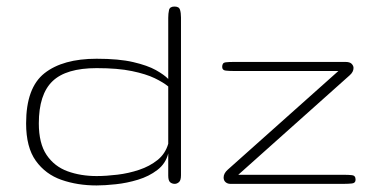

<svg xmlns="http://www.w3.org/2000/svg" viewBox="-20 -564 1157 589"><path d="M276.4 4.9Q217.8 4.9 168.7 -12.2Q119.6 -29.3 89.8 -70.8Q60.1 -112.3 60.1 -185.5Q60.1 -294.9 116.5 -339.4Q172.9 -383.8 276.4 -383.8Q344.7 -383.8 388.7 -373.5Q432.6 -363.3 458.3 -348.9Q483.9 -334.5 496.1 -321.8V-509.3Q496.1 -522.5 498.5 -533.2Q501 -543.9 515.1 -543.9Q529.3 -543.9 532.2 -534.2Q535.2 -524.4 535.2 -510.3V-26.4Q535.2 -10.7 529.1 -5.4Q522.9 0 516.1 0Q507.8 0 502 -4.9Q496.1 -9.8 496.1 -25.4V-93.3Q488.3 -62 462.6 -42.5Q437 -22.9 403.3 -12.7Q369.6 -2.4 335.4 1.2Q301.3 4.9 276.4 4.9ZM276.4 -23.9Q305.7 -23.9 340.1 -28.1Q374.5 -32.2 406.7 -43Q439 -53.7 463.1 -73Q487.3 -92.3 496.1 -123V-298.8Q481.4 -311 454.8 -324Q428.2 -336.9 385 -345.9Q341.8 -355 276.4 -355Q182.6 -355 140.9 -314.7Q99.1 -274.4 99.1 -185.5Q99.1 -124 123 -88.6Q147 -53.2 187.3 -38.6Q227.5 -23.9 276.4 -23.9ZM686.5 0Q678.2 0 672.1 -5.1Q666 -10.3 666 -19.5Q666 -32.2 678.7 -43.5L1018.1 -346.2H697.3Q683.1 -346.2 672.4 -347.4Q661.6 -348.6 661.6 -358.9Q661.6 -371.6 671.9 -372.8Q682.1 -374 696.3 -374H1040Q1053.2 -374 1058.8 -368.2Q1064.5 -362.3 1064.5 -355.5Q1064.5 -343.3 1052.7 -333L710.9 -27.8H1035.2Q1049.3 -27.8 1060.1 -26.6Q1070.8 -25.4 1070.8 -12.7Q1070.8 -2.4 1059.8 -1.2Q1048.8 0 1036.1 0Z"/></svg>

Font: Gruppo
Style: Regular
Weight: 400
Designer: Vernon Adams
Foundry: Vernon Adams
Version: Version 1.001; ttfautohint (v1.8.4.7-5d5b);gftools[0.9.28]